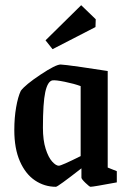

<svg xmlns="http://www.w3.org/2000/svg" viewBox="-20 -708 497 738"><path d="M35 -208Q35 -255 42 -295.5Q49 -336 60 -359Q77 -382 135.5 -421Q194 -460 213 -460Q224 -460 291 -450.5Q358 -441 394 -435V-64L429 -50V-7Q338 10 328 10Q324 10 308.5 -5Q293 -20 293 -25V-61Q202 10 195 10Q151 10 114.5 -14.5Q78 -39 56.5 -88Q35 -137 35 -208ZM290 -108V-377Q266 -386 229.5 -393.5Q193 -401 181 -399Q163 -395 154 -354Q145 -313 145 -217Q145 -169 155.5 -136Q166 -103 180.5 -87Q195 -71 206 -71Q216 -71 290 -108ZM155 -553 292 -688 348 -634 347 -604 182 -519Z"/></svg>

Font: Grenze Medium
Style: Regular
Weight: 500
Designer: Renata Polastri
Foundry: Omnibus-Type
Version: Version 1.002; ttfautohint (v1.8)